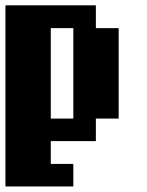

<svg xmlns="http://www.w3.org/2000/svg" viewBox="-20 -546 540 707"><path d="M167 -109.4H250V-442.4H167ZM0 140.6V-526.4H333V-442.4H417V-109.4H333V-26.4H167V57.6H250V140.6Z"/></svg>

Font: KH Dot Dougenzaka 12
Style: Regular
Weight: 400
Designer: Original version for X68000 by Keitarou Hiraki (http://hp.vector.co.jp/authors/VA000874/) / TrueType conversion by Homem
Version: Version 1.00.20150527